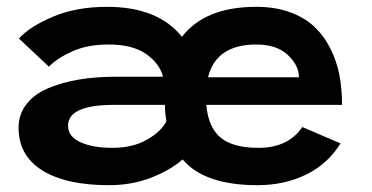

<svg xmlns="http://www.w3.org/2000/svg" viewBox="-20 -532 1090 563"><path d="M310.5 -98.5Q369.5 -98.5 411.5 -122.8Q453.5 -147 468 -176.5Q464 -199 463.5 -224.5H314.5Q179.5 -224.5 179.5 -163Q179.5 -131.5 215.8 -115Q252 -98.5 310.5 -98.5ZM731.5 -401.5Q614 -401.5 590 -305.5H856.5Q856.5 -340.5 823.8 -371Q791 -401.5 731.5 -401.5ZM34.5 -157.5Q34.5 -197 57.8 -226.8Q81 -256.5 121.8 -273.5Q162.5 -290.5 212 -298.8Q261.5 -307 319.5 -307H458Q448 -346 408.2 -373.8Q368.5 -401.5 298 -401.5Q237.5 -401.5 192.8 -381.8Q148 -362 123.5 -336.5L35.5 -419Q66 -453.5 134.8 -482.8Q203.5 -512 293.5 -512Q443.5 -512 513.5 -424Q581 -512 731.5 -512Q785.5 -512 828.5 -496.8Q871.5 -481.5 900 -455.2Q928.5 -429 947.5 -392.2Q966.5 -355.5 974.8 -314Q983 -272.5 983 -224.5H585Q590.5 -159 626.5 -128.8Q662.5 -98.5 738 -98.5Q825 -98.5 866.5 -159.5L978.5 -111.5Q942 -52 878.5 -20.5Q815 11 734.5 11Q579.5 11 515.5 -64.5Q479.5 -33 423.2 -11Q367 11 299 11Q174 11 104.2 -32.2Q34.5 -75.5 34.5 -157.5Z"/></svg>

Font: League Mono Extended SemiBold
Style: Regular
Weight: 600
Width: 9
Designer: Tyler Finck
Foundry: The League of Moveable Type / Tyler Finck
Version: Version 2.210